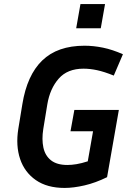

<svg xmlns="http://www.w3.org/2000/svg" viewBox="-20 -915 643 945"><path d="M507 -43Q450 -15 396 -2.5Q342 10 298 10Q212 10 156.5 -28.5Q101 -67 79 -132.5Q57 -198 70 -280L90 -402Q113 -545 188 -617.5Q263 -690 396 -690Q440 -690 486.5 -680.5Q533 -671 585 -648L540 -543Q493 -562 458 -569.5Q423 -577 391 -577Q312 -577 269 -528Q226 -479 213 -402L193 -280Q185 -229 193.5 -189Q202 -149 231 -126Q260 -103 312 -103Q332 -103 356.5 -107Q381 -111 412 -121L438 -269H327L346 -374H565ZM476 -776H355L376 -895H497Z"/></svg>

Font: Inria Sans
Style: Bold Italic
Weight: 700
Italic angle: -10°
Designer: Black Foundry Team
Foundry: Black Foundry
Version: Version 1.2; ttfautohint (v1.8.3)